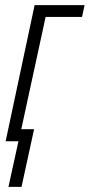

<svg xmlns="http://www.w3.org/2000/svg" viewBox="-20 -551 350 749"><path d="M13 178 52 0H2L115 -531H310L300 -485H158L63 -47H113L64 178Z"/></svg>

Font: Noto Sans ExtraCondensed Light
Style: Italic
Weight: 300
Width: 2
Italic angle: -12°
Designer: Monotype Design Team
Foundry: Monotype Imaging Inc.
Version: Version 2.013; ttfautohint (v1.8.4.7-5d5b)